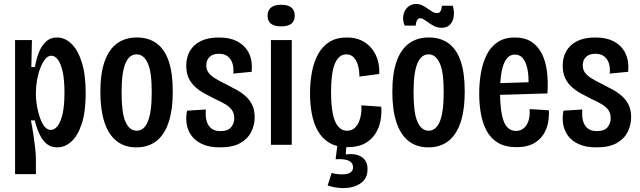

<svg xmlns="http://www.w3.org/2000/svg" viewBox="-20 -730 3228 968"><path d="M56 148V-253V-528H141L138 -392H156Q162 -428 174.5 -462Q187 -496 210 -518.5Q233 -541 268 -541Q307 -541 340 -509.5Q373 -478 392.5 -415.5Q412 -353 412 -260Q412 -166 392 -105.5Q372 -45 339.5 -16Q307 13 268 13Q237 13 215.5 -4.5Q194 -22 179.5 -53Q165 -84 155 -123H136Q143 -87 148.5 -50.5Q154 -14 157.5 17.5Q161 49 161 69V148ZM237 -75Q254 -75 269.5 -93.5Q285 -112 295 -153.5Q305 -195 305 -262Q305 -330 295.5 -371Q286 -412 271 -430.5Q256 -449 239 -449Q221 -449 207 -431Q193 -413 182.5 -385Q172 -357 166.5 -325Q161 -293 161 -264V-250Q161 -233 164 -211Q167 -189 173 -165Q179 -141 187.5 -120.5Q196 -100 208.5 -87.5Q221 -75 237 -75Z M668 13Q607 13 566.5 -20Q526 -53 506 -115.5Q486 -178 486 -266Q486 -360 507.5 -420.5Q529 -481 570 -511Q611 -541 670 -541Q729 -541 769.5 -511.5Q810 -482 830.5 -422Q851 -362 851 -269Q851 -176 830 -113Q809 -50 768 -18.5Q727 13 668 13ZM669 -71Q687 -71 701.5 -82.5Q716 -94 725.5 -117.5Q735 -141 740 -177.5Q745 -214 745 -265Q745 -317 740 -353.5Q735 -390 724.5 -412.5Q714 -435 700 -445.5Q686 -456 669 -456Q652 -456 638.5 -446.5Q625 -437 614.5 -415Q604 -393 598.5 -356Q593 -319 593 -264Q593 -214 597.5 -177.5Q602 -141 612 -117.5Q622 -94 636.5 -82.5Q651 -71 669 -71Z M1089 13Q1035 13 999.5 -3.5Q964 -20 945 -46.5Q926 -73 921 -106Q916 -139 923 -172L1018 -178Q1015 -147 1021 -122.5Q1027 -98 1044 -83.5Q1061 -69 1091 -69Q1129 -69 1145 -88.5Q1161 -108 1161 -134Q1161 -159 1149 -175.5Q1137 -192 1115 -205Q1093 -218 1062 -232Q1036 -245 1010.5 -259Q985 -273 964 -292Q943 -311 931 -337Q919 -363 919 -399Q919 -441 937.5 -473Q956 -505 992.5 -523Q1029 -541 1083 -541Q1142 -541 1180.5 -519Q1219 -497 1236.5 -458.5Q1254 -420 1249 -368L1156 -359Q1159 -387 1152.5 -409Q1146 -431 1129 -445Q1112 -459 1083 -459Q1053 -459 1036.5 -443Q1020 -427 1020 -401Q1020 -379 1031.5 -363.5Q1043 -348 1065 -334.5Q1087 -321 1116 -307Q1146 -292 1173 -277Q1200 -262 1220.5 -243Q1241 -224 1252.5 -199Q1264 -174 1264 -139Q1264 -100 1246.5 -65Q1229 -30 1191 -8.5Q1153 13 1089 13Z M1346 0V-528H1451V0ZM1397 -597Q1363 -597 1346 -610.5Q1329 -624 1329 -651Q1329 -678 1346.5 -692Q1364 -706 1397 -706Q1432 -706 1449 -692Q1466 -678 1466 -651Q1466 -624 1449 -610.5Q1432 -597 1397 -597Z M1733 12Q1677 12 1640.5 -10Q1604 -32 1582.5 -70Q1561 -108 1552 -157Q1543 -206 1543 -259Q1543 -315 1552.5 -366Q1562 -417 1583.5 -456.5Q1605 -496 1640.5 -518.5Q1676 -541 1729 -541Q1772 -541 1803.5 -525.5Q1835 -510 1855.5 -483.5Q1876 -457 1885 -424.5Q1894 -392 1892 -357L1792 -344Q1792 -374 1785 -399.5Q1778 -425 1763.5 -440.5Q1749 -456 1726 -456Q1706 -456 1691.5 -443.5Q1677 -431 1667.5 -407Q1658 -383 1653.5 -347.5Q1649 -312 1649 -266Q1649 -205 1657 -161Q1665 -117 1683.5 -94Q1702 -71 1730 -71Q1756 -71 1772.5 -89Q1789 -107 1796.5 -136.5Q1804 -166 1802 -199L1902 -192Q1905 -158 1898.5 -122.5Q1892 -87 1873 -56.5Q1854 -26 1819.5 -7Q1785 12 1733 12ZM1632 205 1652 142Q1665 146 1683 148Q1701 150 1718.5 148.5Q1736 147 1748 138.5Q1760 130 1760 113Q1760 103 1755 94.5Q1750 86 1740 81Q1730 76 1713 73.5Q1696 71 1672 73L1683 -14H1728L1723 49Q1754 44 1779 50.5Q1804 57 1818.5 75Q1833 93 1833 123Q1833 159 1814 180Q1795 201 1764.5 210.5Q1734 220 1699 218Q1664 216 1632 205Z M2140 13Q2079 13 2038.5 -20Q1998 -53 1978 -115.5Q1958 -178 1958 -266Q1958 -360 1979.5 -420.5Q2001 -481 2042 -511Q2083 -541 2142 -541Q2201 -541 2241.5 -511.5Q2282 -482 2302.5 -422Q2323 -362 2323 -269Q2323 -176 2302 -113Q2281 -50 2240 -18.5Q2199 13 2140 13ZM2141 -71Q2159 -71 2173.5 -82.5Q2188 -94 2197.5 -117.5Q2207 -141 2212 -177.5Q2217 -214 2217 -265Q2217 -317 2212 -353.5Q2207 -390 2196.5 -412.5Q2186 -435 2172 -445.5Q2158 -456 2141 -456Q2124 -456 2110.5 -446.5Q2097 -437 2086.5 -415Q2076 -393 2070.5 -356Q2065 -319 2065 -264Q2065 -214 2069.5 -177.5Q2074 -141 2084 -117.5Q2094 -94 2108.5 -82.5Q2123 -71 2141 -71ZM2206 -590Q2187 -590 2171.5 -597.5Q2156 -605 2143 -614Q2130 -623 2119 -630.5Q2108 -638 2098 -638Q2087 -638 2081.5 -626Q2076 -614 2076 -601H2020Q2009 -628 2013.5 -653Q2018 -678 2035.5 -694Q2053 -710 2078 -710Q2095 -710 2109 -703Q2123 -696 2135.5 -687Q2148 -678 2159.5 -671Q2171 -664 2183 -664Q2197 -664 2202 -675.5Q2207 -687 2208 -701H2263Q2271 -673 2267.5 -647.5Q2264 -622 2249 -606Q2234 -590 2206 -590Z M2584 12Q2528 12 2491 -10Q2454 -32 2433.5 -70.5Q2413 -109 2404.5 -157Q2396 -205 2396 -257Q2396 -311 2404.5 -361.5Q2413 -412 2433 -452.5Q2453 -493 2488 -517Q2523 -541 2576 -541Q2626 -541 2659 -519.5Q2692 -498 2711.5 -460Q2731 -422 2737.5 -370.5Q2744 -319 2740 -259L2475 -251V-310L2663 -316L2644 -291Q2647 -347 2639 -383Q2631 -419 2615.5 -437Q2600 -455 2576 -455Q2550 -455 2533.5 -433Q2517 -411 2509 -369Q2501 -327 2501 -264Q2501 -171 2519 -120.5Q2537 -70 2582 -70Q2598 -70 2611 -77Q2624 -84 2633.5 -98Q2643 -112 2647.5 -132.5Q2652 -153 2650 -180L2747 -174Q2749 -146 2743.5 -113.5Q2738 -81 2720 -52.5Q2702 -24 2669 -6Q2636 12 2584 12Z M2987 13Q2933 13 2897.5 -3.5Q2862 -20 2843 -46.5Q2824 -73 2819 -106Q2814 -139 2821 -172L2916 -178Q2913 -147 2919 -122.5Q2925 -98 2942 -83.5Q2959 -69 2989 -69Q3027 -69 3043 -88.5Q3059 -108 3059 -134Q3059 -159 3047 -175.5Q3035 -192 3013 -205Q2991 -218 2960 -232Q2934 -245 2908.5 -259Q2883 -273 2862 -292Q2841 -311 2829 -337Q2817 -363 2817 -399Q2817 -441 2835.5 -473Q2854 -505 2890.5 -523Q2927 -541 2981 -541Q3040 -541 3078.5 -519Q3117 -497 3134.5 -458.5Q3152 -420 3147 -368L3054 -359Q3057 -387 3050.5 -409Q3044 -431 3027 -445Q3010 -459 2981 -459Q2951 -459 2934.5 -443Q2918 -427 2918 -401Q2918 -379 2929.5 -363.5Q2941 -348 2963 -334.5Q2985 -321 3014 -307Q3044 -292 3071 -277Q3098 -262 3118.5 -243Q3139 -224 3150.5 -199Q3162 -174 3162 -139Q3162 -100 3144.5 -65Q3127 -30 3089 -8.5Q3051 13 2987 13Z"/></svg>

Font: Bricolage Grotesque Condensed Medium
Style: Regular
Weight: 500
Width: 3
Designer: Mathieu Triay
Foundry: Atelier Triay
Version: Version 1.000;gftools[0.9.30]